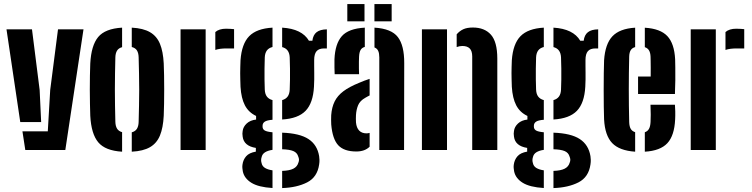

<svg xmlns="http://www.w3.org/2000/svg" viewBox="-20 -746 3740 955"><path d="M12.3 -600H139.1L177.2 -298.5L184.7 -138.7H80.8ZM91.6 -92.6H217.7L229.7 -298.5L268.5 -600H395.3L304.9 0H105.8Z M429 -170.5Q428.2 -194.6 427.5 -228.2Q426.7 -261.8 426.7 -298.8Q426.7 -335.8 427.3 -370.3Q427.9 -404.8 429 -430.2Q433.7 -520 468.3 -561.8Q502.9 -603.6 587.3 -608.5V-511.4Q570.2 -506.8 562.3 -494.3Q554.4 -481.8 553.8 -460.8Q552.7 -420.7 552.1 -380.5Q551.4 -340.3 551.4 -300.1Q551.4 -259.9 552.1 -219.7Q552.7 -179.5 553.8 -139.8Q554.4 -118.6 562.4 -105.9Q570.4 -93.3 587.3 -88.6V8.5Q503.7 3.6 468.7 -38.2Q433.7 -80 429 -170.5ZM635.4 8.5V-87.8Q653 -92.6 661 -105.4Q669 -118.2 669.6 -139.8Q670.7 -180 671.5 -220Q672.4 -260.1 672.4 -300.4Q672.4 -340.7 671.5 -380.7Q670.7 -420.7 669.6 -460.8Q669 -482.6 661.1 -495.1Q653.2 -507.6 635.4 -512.2V-608.5Q692.5 -605.5 726.1 -585.9Q759.8 -566.4 775.6 -528.1Q791.4 -489.8 794.4 -430.2Q795.5 -406 796.1 -372.3Q796.7 -338.5 796.7 -301.5Q796.7 -264.6 796.1 -230.4Q795.5 -196.2 794.4 -170.5Q791.4 -110.6 775.6 -72Q759.8 -33.5 726.1 -14Q692.5 5.5 635.4 8.5Z M878.1 0V-600H1002.9V0ZM1051 -497.6V-586.6Q1069.7 -603.2 1104.8 -603.2Q1116.4 -603.2 1127.3 -602.4Q1138.3 -601.6 1144.3 -600.9V-505.1H1106.4Q1072.3 -505.1 1051 -497.6Z M1335.4 189.2Q1265.7 185.1 1230.2 163Q1194.6 140.8 1187.7 106Q1186.1 97.9 1185.5 89.5Q1184.8 81 1186.1 72.7Q1189.3 48.4 1204.5 31.1Q1219.6 13.8 1252.6 8.2V-10.3Q1192.9 -19.8 1187 -66.3Q1185.7 -76.5 1185.7 -81.1Q1185.7 -85.6 1187 -94.5Q1189.5 -115.3 1207 -131.7Q1224.6 -148.1 1253.8 -151.3V-169.3Q1216.6 -186.8 1198.1 -222.2Q1179.7 -257.6 1176.3 -314.4Q1175.7 -334.3 1175.2 -350.6Q1174.7 -366.8 1174.7 -382Q1174.7 -397.1 1175.2 -412.6Q1175.7 -428.2 1176.3 -446.3Q1182.2 -528 1219.4 -566Q1256.6 -604.1 1335.4 -608.5V-512.2Q1316.8 -507.6 1307.4 -494.9Q1298 -482.1 1297 -460.8Q1296 -432.8 1295.7 -404.8Q1295.4 -376.9 1295.7 -350.3Q1296 -323.7 1297 -299.9Q1298 -278.1 1307.6 -265.5Q1317.2 -252.9 1335.4 -248.1V-150.3Q1307.5 -148.1 1296.8 -140.7Q1286 -133.4 1286 -120.3Q1286 -119.5 1286 -118.5Q1286 -117.6 1286 -116.3Q1286 -103.4 1296.6 -97.1Q1307.1 -90.7 1335.4 -88V-0.6Q1312.7 2.6 1298.5 11.4Q1284.3 20.3 1281.1 36.3Q1278.8 43.6 1278.8 50.5Q1278.8 57.5 1281.1 65.1Q1284.3 81.1 1298.6 89.6Q1312.8 98 1335.4 101.2ZM1383.4 189.5V104Q1419.6 102.9 1439.1 93Q1458.6 83.1 1464.3 62.6Q1467.5 55 1467.2 47.7Q1466.8 40.3 1463.6 33.1Q1458.2 13.5 1439 5.4Q1419.7 -2.6 1383.4 -3.5V-86.1Q1470.7 -83 1514.4 -54.3Q1558.1 -25.7 1567.4 30.7Q1568.7 38 1569 48.8Q1569.4 59.7 1567.4 72.2Q1558.5 135.1 1507.8 161.1Q1457.1 187 1383.4 189.5ZM1383.4 -151.6V-248.1Q1401.1 -252.9 1410.5 -265.5Q1419.9 -278.1 1421 -299.9Q1422.1 -323.7 1422.4 -350.3Q1422.6 -376.9 1422.4 -404.8Q1422.1 -432.8 1421 -460.8Q1419.9 -482.1 1410.5 -494.7Q1401.2 -507.2 1383.4 -511.8V-608.5Q1481.9 -602.5 1516.7 -543.3H1533.7Q1537.3 -572.3 1554.8 -585.9Q1572.4 -599.6 1605.8 -600V-505.1H1592.3Q1566.5 -505.1 1554.6 -491.4Q1542.7 -477.7 1542.7 -447.5V-419.6Q1542.7 -400.3 1543 -383.8Q1543.2 -367.3 1543 -350.7Q1542.8 -334.1 1541.7 -314.4Q1537.1 -233.2 1500 -194.8Q1462.9 -156.3 1383.4 -151.6Z M1627.5 -127.1Q1627 -137.2 1626.9 -150.2Q1626.9 -163.2 1627.4 -173.3Q1630.3 -212.6 1644.4 -241.2Q1658.5 -269.8 1687.8 -292Q1717.1 -314.1 1766.1 -334Q1779.5 -339.9 1792.5 -344.7Q1805.5 -349.6 1818.5 -353.8V-271.3Q1813.5 -268.9 1808.2 -266Q1803 -263.1 1797.5 -259.9Q1770.6 -245.1 1761.3 -222.7Q1752.1 -200.3 1750.6 -173.3Q1750.1 -164 1750.1 -155Q1750.2 -145.9 1750.7 -136.8Q1753.2 -110.4 1766.4 -96.6Q1779.7 -82.7 1803.1 -82.7Q1810.2 -82.7 1818.5 -85V-16.3Q1794.7 7.5 1752.2 7.5Q1691.2 7.5 1662.4 -23.5Q1633.6 -54.6 1627.5 -127.1ZM1644.6 -377Q1644.1 -386.6 1643.6 -410.2Q1643.1 -433.7 1643.6 -451.1Q1646.8 -528 1680.1 -566Q1713.5 -604 1794.5 -608.5V-512.7Q1780.2 -508.8 1773.6 -497.5Q1767.1 -486.2 1766 -464.9Q1765.5 -456.5 1765.2 -439.6Q1765 -422.7 1765.2 -405.3Q1765.5 -387.8 1766 -377ZM1866.6 0V-460.8Q1866.6 -480.3 1861.3 -492.5Q1856.1 -504.7 1842.6 -510.1V-608.5Q1926.8 -603.5 1958.9 -561.6Q1991 -519.8 1990.6 -431.8L1989.8 0ZM1842.4 -640V-725.7H1928.1V-640ZM1707.5 -640V-725.7H1793V-640Z M2078.6 0V-600H2203.4V0ZM2328.8 0V-465.6Q2328.6 -492.5 2316.4 -504.9Q2304.2 -517.3 2279.6 -517.3Q2272.5 -517.3 2265.5 -515.9Q2258.5 -514.5 2251.5 -511.9V-575.3Q2265.7 -591.8 2284.3 -600.5Q2302.8 -609.1 2332.1 -609.1Q2389.9 -609.1 2421.7 -573.6Q2453.4 -538.1 2453.6 -455.2V0Z M2684.9 189.2Q2615.2 185.1 2579.7 163Q2544.1 140.8 2537.2 106Q2535.6 97.9 2535 89.5Q2534.3 81 2535.6 72.7Q2538.8 48.4 2554 31.1Q2569.1 13.8 2602.1 8.2V-10.3Q2542.4 -19.8 2536.5 -66.3Q2535.2 -76.5 2535.2 -81.1Q2535.2 -85.6 2536.5 -94.5Q2539 -115.3 2556.5 -131.7Q2574.1 -148.1 2603.3 -151.3V-169.3Q2566.1 -186.8 2547.6 -222.2Q2529.2 -257.6 2525.8 -314.4Q2525.2 -334.3 2524.7 -350.6Q2524.2 -366.8 2524.2 -382Q2524.2 -397.1 2524.7 -412.6Q2525.2 -428.2 2525.8 -446.3Q2531.7 -528 2568.9 -566Q2606.1 -604.1 2684.9 -608.5V-512.2Q2666.3 -507.6 2656.9 -494.9Q2647.5 -482.1 2646.5 -460.8Q2645.5 -432.8 2645.2 -404.8Q2644.9 -376.9 2645.2 -350.3Q2645.5 -323.7 2646.5 -299.9Q2647.5 -278.1 2657.1 -265.5Q2666.7 -252.9 2684.9 -248.1V-150.3Q2657 -148.1 2646.3 -140.7Q2635.5 -133.4 2635.5 -120.3Q2635.5 -119.5 2635.5 -118.5Q2635.5 -117.6 2635.5 -116.3Q2635.5 -103.4 2646.1 -97.1Q2656.6 -90.7 2684.9 -88V-0.6Q2662.2 2.6 2648 11.4Q2633.8 20.3 2630.6 36.3Q2628.3 43.6 2628.3 50.5Q2628.3 57.5 2630.6 65.1Q2633.8 81.1 2648.1 89.6Q2662.3 98 2684.9 101.2ZM2732.9 189.5V104Q2769.1 102.9 2788.6 93Q2808.1 83.1 2813.8 62.6Q2817 55 2816.7 47.7Q2816.3 40.3 2813.1 33.1Q2807.7 13.5 2788.5 5.4Q2769.2 -2.6 2732.9 -3.5V-86.1Q2820.2 -83 2863.9 -54.3Q2907.6 -25.7 2916.9 30.7Q2918.2 38 2918.5 48.8Q2918.9 59.7 2916.9 72.2Q2908 135.1 2857.3 161.1Q2806.6 187 2732.9 189.5ZM2732.9 -151.6V-248.1Q2750.6 -252.9 2760 -265.5Q2769.4 -278.1 2770.5 -299.9Q2771.6 -323.7 2771.9 -350.3Q2772.1 -376.9 2771.9 -404.8Q2771.6 -432.8 2770.5 -460.8Q2769.4 -482.1 2760 -494.7Q2750.7 -507.2 2732.9 -511.8V-608.5Q2831.4 -602.5 2866.2 -543.3H2883.2Q2886.8 -572.3 2904.3 -585.9Q2921.9 -599.6 2955.3 -600V-505.1H2941.8Q2916 -505.1 2904.1 -491.4Q2892.2 -477.7 2892.2 -447.5V-419.6Q2892.2 -400.3 2892.5 -383.8Q2892.7 -367.3 2892.5 -350.7Q2892.3 -334.1 2891.2 -314.4Q2886.6 -233.2 2849.5 -194.8Q2812.4 -156.3 2732.9 -151.6Z M2984.7 -152Q2983.7 -176.1 2983.2 -214.9Q2982.7 -253.7 2982.7 -297.5Q2982.7 -341.3 2983.2 -381.1Q2983.7 -420.9 2984.7 -446.3Q2990.2 -527.6 3026.2 -565.6Q3062.2 -603.6 3139.2 -608.3V-511.8Q3124.2 -507.7 3117.2 -496.4Q3110.2 -485.1 3109.6 -464.9Q3108.6 -424 3108.1 -383.2Q3107.6 -342.4 3107.6 -301.6Q3107.6 -260.7 3108.1 -220.2Q3108.6 -179.8 3109.6 -139.1Q3110.2 -117.2 3117.2 -105.2Q3124.1 -93.2 3139.2 -88.6V8.5Q3061 3.2 3025 -34.3Q2989 -71.9 2984.7 -152ZM3187.3 8.5V-88.2Q3201.2 -92.9 3207.9 -105Q3214.7 -117.1 3215.8 -139.1Q3216.8 -153.1 3216.7 -175.4Q3216.7 -197.7 3215.5 -224.9H3337.1Q3338.2 -214.6 3338.7 -192Q3339.1 -169.5 3338.1 -152Q3334.5 -71.5 3299.3 -33.7Q3264.1 4.1 3187.3 8.5ZM3153.7 -278.4V-365.2H3216.5Q3216.8 -388.4 3216.7 -408.8Q3216.5 -429.3 3216.3 -444Q3216 -458.8 3215.8 -464.9Q3214.9 -484.4 3208 -495.6Q3201.1 -506.9 3187.3 -511.4V-608.1Q3264.1 -603.6 3299.1 -566.7Q3334.1 -529.7 3338.1 -451.1Q3338.6 -438.8 3338.9 -410.4Q3339.2 -382 3339 -346.8Q3338.7 -311.7 3337.1 -278.4Z M3415.6 0V-600H3540.4V0ZM3588.5 -497.6V-586.6Q3607.2 -603.2 3642.3 -603.2Q3653.9 -603.2 3664.8 -602.4Q3675.8 -601.6 3681.8 -600.9V-505.1H3643.9Q3609.8 -505.1 3588.5 -497.6Z"/></svg>

Font: Big Shoulders Stencil Thin
Style: Regular
Weight: 100
Designer: Patric King
Foundry: XO Type Co
Version: Version 2.001